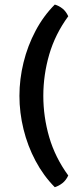

<svg xmlns="http://www.w3.org/2000/svg" viewBox="-20 -682 320 820"><path d="M214 117.5Q165.5 68.5 131.8 5Q98 -58.5 80.5 -129.8Q63 -201 63 -272.5Q63 -344 80.5 -415.2Q98 -486.5 131.8 -550.2Q165.5 -614 214 -662.5Q231.5 -657.5 246.8 -645.5Q262 -633.5 271.5 -612.5Q215.5 -536 190.2 -449Q165 -362 165 -272.5Q165 -183 190.2 -96.2Q215.5 -9.5 271.5 67.5Q262 88 246.8 100Q231.5 112 214 117.5Z"/></svg>

Font: Signika Negative SC
Style: Regular
Weight: 400
Designer: Anna Giedryś
Foundry: Anna Giedryś
Version: Version 2.000; ttfautohint (v1.8.3) -l 8 -r 50 -G 200 -x 9 -